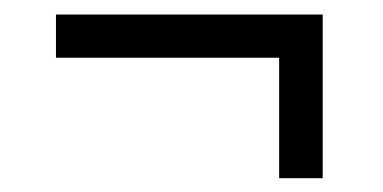

<svg xmlns="http://www.w3.org/2000/svg" viewBox="-20 -354 540 271"><path d="M59 -333.5H435.5V-102.5H374V-272.5H59Z"/></svg>

Font: Newsreader Text
Style: Bold
Weight: 700
Designer: Hugues Gentile
Foundry: Production Type
Version: Version 1.001